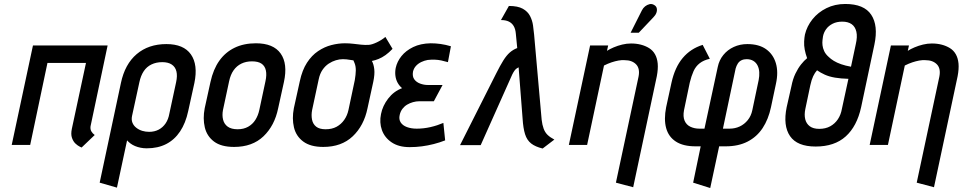

<svg xmlns="http://www.w3.org/2000/svg" viewBox="-20 -730 4848 967"><path d="M436 -94 522 -501H146L39 0H132L219 -413H413L342 -82Q336 -54 342.5 -35.5Q349 -17 360.5 -6.5Q372 4 381.5 8.5Q391 13 391 13L457 -50Q446 -58 440 -68.5Q434 -79 436 -94Z M928 -171 959 -312Q978 -404 941.5 -456Q905 -508 818 -508Q728 -508 668.5 -457.5Q609 -407 589 -312L482 190L569 215L620 -23Q627 -15 637 -7.5Q647 0 660 5.5Q673 11 688 14Q703 17 719 17Q775 17 817 -4.5Q859 -26 887 -68Q915 -110 928 -171ZM867 -316 833 -158Q828 -129 814 -108.5Q800 -88 779 -77Q758 -66 731 -66Q713 -66 696.5 -71Q680 -76 666.5 -86.5Q653 -97 647 -112Q641 -127 645 -146L682 -316Q689 -349 704 -371.5Q719 -394 743 -405.5Q767 -417 797 -417Q827 -417 845 -405Q863 -393 868.5 -370.5Q874 -348 867 -316Z M1381 -185 1410 -317Q1430 -409 1393.5 -460.5Q1357 -512 1269 -512Q1208 -512 1161.5 -489.5Q1115 -467 1084.5 -424Q1054 -381 1040 -317L1011 -185Q1001 -133 1011.5 -88.5Q1022 -44 1058 -17Q1094 10 1159 10Q1251 10 1307 -43.5Q1363 -97 1381 -185ZM1317 -321 1286 -176Q1280 -148 1266 -126Q1252 -104 1229.5 -91.5Q1207 -79 1177 -79Q1145 -79 1127 -92Q1109 -105 1103.5 -127.5Q1098 -150 1103 -176L1134 -321Q1141 -354 1156.5 -376Q1172 -398 1195.5 -409.5Q1219 -421 1249 -421Q1280 -421 1297 -409.5Q1314 -398 1319 -375.5Q1324 -353 1317 -321Z M1957 -484 1921 -544Q1902 -528 1877.5 -516.5Q1853 -505 1837 -504Q1818 -503 1799 -505Q1780 -507 1759.5 -509.5Q1739 -512 1717 -512Q1684 -512 1649 -503Q1614 -494 1582 -472.5Q1550 -451 1526 -414Q1502 -377 1490 -321L1460 -185Q1450 -133 1460.5 -88.5Q1471 -44 1507.5 -17Q1544 10 1608 10Q1700 10 1756.5 -43.5Q1813 -97 1831 -185L1860 -318Q1868 -356 1865 -381.5Q1862 -407 1853 -423Q1869 -426 1886.5 -433Q1904 -440 1921.5 -452.5Q1939 -465 1957 -484ZM1767 -327 1735 -176Q1729 -148 1713.5 -126Q1698 -104 1675 -91.5Q1652 -79 1620 -79Q1589 -79 1572.5 -92Q1556 -105 1551.5 -127.5Q1547 -150 1552 -176L1585 -330Q1591 -359 1604.5 -378.5Q1618 -398 1635.5 -409.5Q1653 -421 1671.5 -426.5Q1690 -432 1707 -432Q1717 -432 1725.5 -431Q1734 -430 1743 -428.5Q1752 -427 1760 -426Q1763 -419 1766 -411.5Q1769 -404 1770.5 -395Q1772 -386 1772 -375.5Q1772 -365 1770.5 -352.5Q1769 -340 1767 -327Z M2236 -417 2251 -497Q2224 -505 2199 -508.5Q2174 -512 2149 -512Q2098 -511 2061 -493Q2024 -475 2002 -447.5Q1980 -420 1973 -388Q1969 -367 1971.5 -348Q1974 -329 1982.5 -313.5Q1991 -298 2005 -286Q1963 -270 1935 -233.5Q1907 -197 1899 -156Q1890 -113 1903.5 -75Q1917 -37 1952.5 -13Q1988 11 2043 11Q2075 11 2105 7Q2135 3 2164.5 -4.5Q2194 -12 2222 -23L2213 -111Q2199 -105 2182.5 -99.5Q2166 -94 2148.5 -90Q2131 -86 2113.5 -84Q2096 -82 2079 -82Q2051 -82 2029.5 -90Q2008 -98 1998 -113.5Q1988 -129 1993 -151Q1997 -169 2007 -182Q2017 -195 2030.5 -203Q2044 -211 2060 -215.5Q2076 -220 2091 -220H2165L2209 -302H2134Q2115 -302 2096 -309Q2077 -316 2066.5 -330.5Q2056 -345 2060 -369Q2064 -386 2075 -398Q2086 -410 2101.5 -417.5Q2117 -425 2134 -428Q2152 -430 2169 -429.5Q2186 -429 2202.5 -425.5Q2219 -422 2236 -417Z M2708 -127 2670 -556Q2668 -578 2664.5 -602.5Q2661 -627 2649.5 -649.5Q2638 -672 2613 -686Q2588 -700 2543 -700L2503 -629Q2527 -629 2542.5 -621.5Q2558 -614 2567 -599Q2576 -584 2578 -560L2585 -488Q2564 -480 2547.5 -465.5Q2531 -451 2515 -425.5Q2499 -400 2479 -360L2297 1H2401L2560 -355Q2566 -367 2571.5 -374.5Q2577 -382 2582.5 -385.5Q2588 -389 2592 -391L2612 -133Q2615 -84 2624.5 -54Q2634 -24 2655 -7.5Q2676 9 2713 18L2772 -27Q2751 -38 2738 -50.5Q2725 -63 2718 -82Q2711 -101 2708 -127Z M3196 -344 3082 190 3169 213 3288 -346Q3295 -383 3292.5 -410Q3290 -437 3279 -456.5Q3268 -476 3249.5 -487.5Q3231 -499 3208 -505Q3185 -511 3158 -511Q3136 -511 3113.5 -505.5Q3091 -500 3071 -491.5Q3051 -483 3037 -474L3043 -501H2952L2845 0H2937L3022 -400Q3042 -410 3060 -416Q3078 -422 3094.5 -425Q3111 -428 3125 -427Q3145 -427 3159.5 -421.5Q3174 -416 3184 -405.5Q3194 -395 3197 -379.5Q3200 -364 3196 -344ZM3270 -642Q3281 -653 3285.5 -664.5Q3290 -676 3288 -687Q3286 -698 3276 -704Q3264 -712 3251.5 -709Q3239 -706 3229 -698Q3219 -690 3213 -678L3156 -565H3197Z M3362 -314 3335 -190Q3323 -129 3335 -85Q3347 -41 3384 -17Q3421 7 3483 7H3509L3471 190L3557 217L3602 7H3635Q3699 7 3745.5 -17Q3792 -41 3821 -85Q3850 -129 3863 -190L3888 -308Q3901 -367 3887.5 -412Q3874 -457 3838 -482.5Q3802 -508 3744 -508Q3707 -508 3675.5 -493.5Q3644 -479 3623 -453Q3602 -427 3595 -393L3528 -82H3502Q3478 -82 3457.5 -91.5Q3437 -101 3428 -122Q3419 -143 3425 -175L3454 -314Q3462 -347 3473 -371.5Q3484 -396 3504 -411.5Q3524 -427 3555 -434L3519 -504Q3458 -485 3418.5 -438Q3379 -391 3362 -314ZM3654 -82H3621L3685 -385Q3689 -399 3696 -410Q3703 -421 3714.5 -426.5Q3726 -432 3740 -432Q3760 -432 3774 -423.5Q3788 -415 3795.5 -400Q3803 -385 3804 -366Q3805 -347 3801 -327L3769 -175Q3763 -146 3746 -125Q3729 -104 3705.5 -93Q3682 -82 3654 -82Z M4237 -710Q4185 -710 4142.5 -689Q4100 -668 4072 -633Q4044 -598 4034 -556Q4031 -541 4030 -521Q4029 -501 4033 -480Q4037 -459 4045 -437Q4030 -425 4014.5 -405.5Q3999 -386 3986 -359Q3973 -332 3966 -296L3942 -190Q3923 -97 3959 -44.5Q3995 8 4088 8Q4183 8 4239.5 -43Q4296 -94 4317 -190L4384 -506Q4404 -601 4368 -655.5Q4332 -710 4237 -710ZM4290 -507 4266 -394Q4238 -399 4216.5 -406.5Q4195 -414 4179.5 -423.5Q4164 -433 4154 -443Q4138 -457 4131 -472.5Q4124 -488 4122.5 -502Q4121 -516 4122.5 -528Q4124 -540 4125 -547Q4129 -567 4141 -583.5Q4153 -600 4173.5 -610.5Q4194 -621 4222 -621Q4251 -621 4269 -608.5Q4287 -596 4293 -570.5Q4299 -545 4290 -507ZM4106 -81Q4076 -81 4058.5 -94Q4041 -107 4035.5 -129.5Q4030 -152 4036 -181L4061 -300Q4067 -328 4075.5 -346Q4084 -364 4095 -376Q4112 -364 4134 -354Q4156 -344 4185.5 -339Q4215 -334 4253 -333L4220 -181Q4215 -152 4200 -129.5Q4185 -107 4161.5 -94Q4138 -81 4106 -81Z M4711 -344 4597 190 4684 213 4803 -346Q4810 -383 4807.5 -410Q4805 -437 4794 -456.5Q4783 -476 4764.5 -487.5Q4746 -499 4723 -505Q4700 -511 4673 -511Q4651 -511 4628.5 -505.5Q4606 -500 4586 -491.5Q4566 -483 4552 -474L4558 -501H4467L4360 0H4452L4537 -400Q4557 -410 4575 -416Q4593 -422 4609.5 -425Q4626 -428 4640 -427Q4660 -427 4674.5 -421.5Q4689 -416 4699 -405.5Q4709 -395 4712 -379.5Q4715 -364 4711 -344Z"/></svg>

Font: Advent Pro SemiBold
Style: Italic
Weight: 600
Italic angle: -12°
Version: Version 3.000